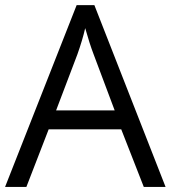

<svg xmlns="http://www.w3.org/2000/svg" viewBox="-20 -737 673 757"><path d="M546.9 0 458 -227.1H171.9L84 0H0L282.2 -716.8H352.1L632.8 0ZM432.1 -301.8 349.1 -522.9Q333 -564.9 315.9 -626Q305.2 -579.1 285.2 -522.9L201.2 -301.8Z"/></svg>

Font: f01899195
Style: Regular
Weight: 400
Foundry: Ascender Corporation
Version: Version 1.10